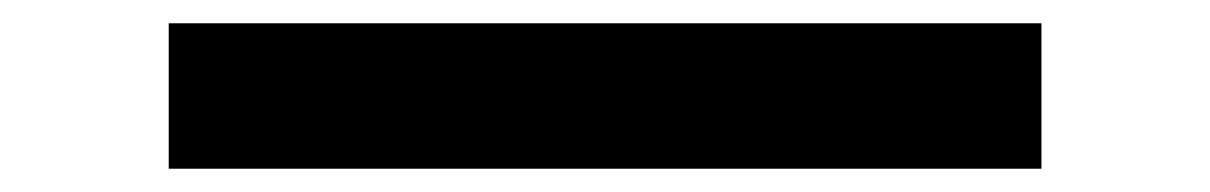

<svg xmlns="http://www.w3.org/2000/svg" viewBox="-20 -270 1040 165"><path d="M125 -125V-250H875V-125Z"/></svg>

Font: Picon
Style: Regular
Weight: 400
Designer: yne
Foundry: yne
Version: Version 21.02.27; git-deadbeef-release